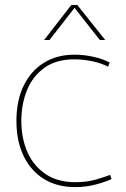

<svg xmlns="http://www.w3.org/2000/svg" viewBox="-20 -753 513 783"><path d="M287 10Q212 10 158.5 -23.5Q105 -57 76 -117.5Q47 -178 47 -260Q47 -343 76.5 -403.5Q106 -464 159 -497Q212 -530 284 -530Q322 -530 360.5 -521.5Q399 -513 427 -498L421 -481Q394 -495 357.5 -503Q321 -511 283 -511Q209 -511 161 -476.5Q113 -442 90 -385Q67 -328 67 -260Q67 -189 92 -132.5Q117 -76 166 -43Q215 -10 287 -10Q334 -10 372 -21Q410 -32 429 -40L435 -23Q413 -12 372 -1Q331 10 287 10ZM160 -590 271 -733H295L409 -590H387L284 -721L182 -590Z"/></svg>

Font: Murecho Thin
Style: Regular
Weight: 100
Designer: Neil Summerour
Foundry: Positype
Version: Version 1.010